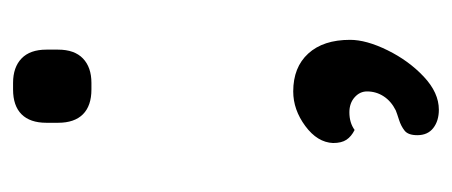

<svg xmlns="http://www.w3.org/2000/svg" viewBox="-219 -343 692 294"><g transform="rotate(-90 127.0 -196.0)"><path d="M86 -453V-471Q86 -496 99 -509Q112 -522 137 -522H147Q171 -522 184.5 -509Q198 -496 198 -471V-453Q198 -428 184.5 -415Q171 -402 147 -402H137Q112 -402 99 -415Q86 -428 86 -453ZM106 130Q89 130 78 121.5Q67 113 67 97Q67 83 74 77.5Q81 72 90.5 69Q100 66 105 64Q119 57 126.5 45.5Q134 34 134 20Q134 9 125 1Q116 -7 102 -7Q86 -7 75 1Q65 -4 60 -11.5Q55 -19 55 -32Q56 -56 81 -74.5Q106 -93 134 -93Q171 -93 192 -70Q213 -47 213 -6Q213 19 197 51.5Q181 84 156.5 107Q132 130 106 130Z"/></g></svg>

Font: Quicksand Medium
Style: Regular
Weight: 500
Designer: Andrew Paglinawan
Foundry: Andrew Paglinawan
Version: Version 3.000